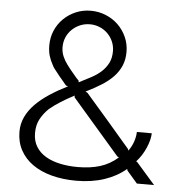

<svg xmlns="http://www.w3.org/2000/svg" viewBox="-56 -870 843 934"><g transform="rotate(5 365.0 -403.0)"><path d="M730 0H646L595 -59L593 -67Q549 -29 487.5 -8.5Q426 12 351 12Q285 12 230.5 -2.5Q176 -17 137 -44.5Q98 -72 76.5 -112Q55 -152 55 -202Q55 -241 71 -274.5Q87 -308 115.5 -337Q144 -366 183.5 -392Q223 -418 271 -442L261 -445Q251 -458 241 -469Q233 -479 225 -488Q217 -497 214 -502Q206 -512 199 -521Q192 -530 187 -541Q176 -561 169.5 -582.5Q163 -604 163 -633Q163 -672 177.5 -705.5Q192 -739 217.5 -764Q243 -789 277 -803.5Q311 -818 350 -818Q389 -818 424 -803.5Q459 -789 484.5 -764Q510 -739 525 -705.5Q540 -672 540 -633Q540 -596 527.5 -566.5Q515 -537 492 -512.5Q469 -488 435 -466.5Q401 -445 358 -424L368 -419Q373 -413 390 -393.5Q407 -374 430 -347.5Q453 -321 479 -291Q505 -261 527.5 -234.5Q550 -208 566.5 -189Q583 -170 588 -164L591 -156Q608 -180 616 -205Q624 -230 624 -250H697Q696 -218 679 -178.5Q662 -139 633 -107L638 -105ZM474 -631Q474 -656 464.5 -678Q455 -700 438.5 -716.5Q422 -733 399.5 -742.5Q377 -752 352 -752Q326 -752 303.5 -742.5Q281 -733 264 -716.5Q247 -700 237.5 -678Q228 -656 228 -630Q228 -606 237 -585Q246 -564 259 -547Q265 -539 275 -526Q285 -513 295 -502Q306 -488 320 -474L321 -466Q353 -482 381 -497Q409 -512 429.5 -531Q450 -550 462 -574Q474 -598 474 -631ZM548 -119 540 -123 308 -391 307 -400Q281 -386 268 -378.5Q255 -371 241 -362Q212 -344 187 -323Q163 -300 147 -271Q131 -242 131 -202Q131 -163 148.5 -135Q166 -107 196 -89.5Q226 -72 266 -63.5Q306 -55 352 -55Q413 -55 460.5 -69.5Q508 -84 548 -119Z"/></g></svg>

Font: TypoPRO Sinkin Sans
Style: 300 Light
Weight: 300
Designer: Keith Bates
Foundry: K-Type
Version: Sinkin Sans (version 1.0)  by Keith Bates   •   © 2014   www